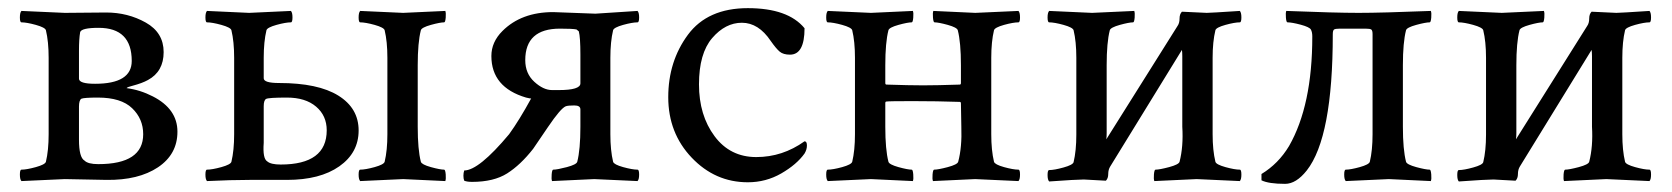

<svg xmlns="http://www.w3.org/2000/svg" viewBox="-20 -446 4146 476"><path d="M346.7 -247.6Q332.5 -239.7 308.6 -233.4L298.8 -230.5Q293.9 -228.5 293.9 -227.5Q327.6 -223.1 358.9 -207Q419.9 -175.8 419.9 -119.6Q419.9 -63.5 371.6 -31.2Q323.2 1 244.1 0L140.6 -2Q135.7 -2 33.2 2.9Q29.3 -1 29.3 -13.2Q29.3 -25.4 33.2 -25.4Q45.9 -25.4 68.8 -31.7Q91.8 -38.1 93.8 -44.9Q100.6 -73.2 100.6 -113.3V-302.7Q100.6 -342.8 93.8 -371.1Q91.8 -377.9 68.8 -384.3Q45.9 -390.6 33.2 -390.6Q29.3 -390.6 29.3 -402.8Q29.3 -415 33.2 -418.9Q135.7 -414.1 140.6 -414.1L243.2 -415Q296.9 -415 341.3 -390.1Q385.7 -365.2 385.7 -316.9Q385.7 -268.6 346.7 -247.6ZM215.8 -238.3Q306.6 -238.3 306.6 -294.9Q306.6 -377 224.6 -377Q181.6 -377 178.7 -366.2Q175.8 -349.6 175.8 -320.3V-251Q175.8 -238.3 215.8 -238.3ZM222.7 -204.1Q188.5 -204.1 181.6 -201.2Q175.8 -197.3 175.8 -181.6V-99.6Q175.8 -55.7 189.5 -47.9Q198.2 -39.1 223.6 -39.1Q335 -39.1 335 -113.3Q335 -151.4 307.6 -177.7Q280.3 -204.1 222.7 -204.1Z M1015.6 -284.2V-131.8Q1015.6 -75.2 1023.4 -44.9Q1025.4 -38.1 1048.3 -31.7Q1071.3 -25.4 1081.1 -25.4Q1084 -25.4 1085 -13.7Q1085.9 -2 1084 2.9Q986.3 -2 979.5 -2Q972.7 -2 873 2.9Q869.1 -1 869.1 -13.2Q869.1 -25.4 873 -25.4Q885.7 -25.4 908.7 -31.7Q931.6 -38.1 933.6 -44.9Q940.4 -73.2 940.4 -113.3V-302.7Q940.4 -342.8 933.6 -371.1Q931.6 -377.9 908.7 -384.3Q885.7 -390.6 873 -390.6Q869.1 -390.6 869.1 -402.8Q869.1 -415 873 -418.9Q972.7 -414.1 979.5 -414.1Q986.3 -414.1 1084 -418.9Q1085.9 -414.1 1085 -402.3Q1084 -390.6 1081.1 -390.6Q1071.3 -390.6 1048.3 -384.3Q1025.4 -377.9 1023.4 -371.1Q1015.6 -340.8 1015.6 -284.2ZM701.2 -418.9Q705.1 -415 705.1 -402.8Q705.1 -390.6 701.2 -390.6Q688.5 -390.6 665.5 -384.3Q642.6 -377.9 640.6 -371.1Q633.8 -342.8 633.8 -302.7V-252Q633.8 -240.2 671.9 -240.2Q768.6 -240.2 818.8 -209Q869.1 -177.7 869.1 -122.6Q869.1 -67.4 821.3 -33.7Q773.4 0 691.4 0H598.6Q552.7 0 493.2 2.9Q489.3 -1 489.3 -13.2Q489.3 -25.4 493.2 -25.4Q505.9 -25.4 528.8 -31.7Q551.8 -38.1 553.7 -44.9Q560.5 -73.2 560.5 -113.3V-302.7Q560.5 -342.8 553.7 -371.1Q551.8 -377.9 528.8 -384.3Q505.9 -390.6 493.2 -390.6Q489.3 -390.6 489.3 -402.8Q489.3 -415 493.2 -418.9Q593.8 -414.1 597.7 -414.1Q601.6 -414.1 701.2 -418.9ZM633.8 -182.6V-91.8Q630.9 -52.7 642.6 -45.9Q651.4 -38.1 675.8 -38.1Q790 -38.1 790 -123Q790 -159.2 763.7 -181.6Q737.3 -204.1 691.4 -204.1Q645.5 -204.1 639.6 -200.7Q633.8 -197.3 633.8 -182.6Z M1560.5 -390.6Q1547.9 -390.6 1524.9 -384.3Q1502 -377.9 1500 -371.1Q1493.2 -342.8 1493.2 -302.7V-113.3Q1493.2 -73.2 1500 -44.9Q1502 -38.1 1524.9 -31.7Q1547.9 -25.4 1560.5 -25.4Q1564.5 -25.4 1564.5 -13.2Q1564.5 -1 1560.5 2.9Q1460 -2 1453.1 -2Q1446.3 -2 1348.6 2.9Q1346.7 -2 1347.7 -13.7Q1348.6 -25.4 1351.6 -25.4Q1361.3 -25.4 1385.3 -31.7Q1409.2 -38.1 1411.1 -44.9Q1418.9 -75.2 1418.9 -131.8V-174.8Q1418.9 -184.6 1403.8 -184.6Q1388.7 -184.6 1382.8 -182.6Q1370.1 -177.7 1338.4 -130.9Q1306.6 -84 1301.8 -77.1Q1270.5 -37.1 1237.3 -16.1Q1204.1 4.9 1150.4 4.9Q1137.7 4.9 1130.9 2Q1128.9 -2.9 1128.9 -10.3Q1128.9 -17.6 1130.9 -23.4Q1167 -23.4 1242.2 -113.3Q1267.6 -148.4 1296.9 -202.1Q1295.9 -201.2 1284.2 -204.1Q1198.2 -229.5 1198.2 -307.1Q1198.2 -341.8 1225.6 -369.1Q1272.5 -416 1351.6 -416L1456.1 -412.1Q1458 -412.1 1560.5 -418.9Q1564.5 -415 1564.5 -402.8Q1564.5 -390.6 1560.5 -390.6ZM1368.2 -375Q1282.2 -375 1282.2 -296.9Q1282.2 -263.7 1304.7 -243.2Q1327.1 -222.7 1348.6 -222.7H1365.2Q1418.9 -222.7 1418.9 -239.3V-310.5Q1418.9 -353.5 1415 -368.2L1409.2 -373Q1399.4 -375 1368.2 -375Z M1974.6 -95.7Q1980.5 -95.7 1980.5 -85.4Q1980.5 -75.2 1974.6 -65.4Q1955.1 -38.1 1917 -16.1Q1878.9 5.9 1834 5.9Q1752.9 5.9 1694.8 -55.2Q1636.7 -116.2 1636.7 -205.1Q1636.7 -293.9 1685.5 -359.9Q1734.4 -425.8 1834 -425.8Q1933.6 -425.8 1974.6 -376Q1974.6 -310.5 1938.5 -310.5Q1921.9 -310.5 1913.1 -317.9Q1904.3 -325.2 1890.6 -344.7Q1860.4 -389.6 1819.3 -389.6Q1778.3 -389.6 1745.6 -351.6Q1712.9 -313.5 1712.9 -236.8Q1712.9 -160.2 1751.5 -108.4Q1790 -56.6 1855 -56.6Q1919.9 -56.6 1974.6 -95.7Z M2174.8 -190.4V-131.8Q2174.8 -75.2 2182.6 -44.9Q2184.6 -38.1 2207.5 -31.7Q2230.5 -25.4 2240.2 -25.4Q2243.2 -25.4 2244.1 -13.7Q2245.1 -2 2243.2 2.9Q2145.5 -2 2139.2 -2Q2132.8 -2 2032.2 2.9Q2028.3 -1 2028.3 -13.2Q2028.3 -25.4 2032.2 -25.4Q2044.9 -25.4 2067.9 -31.7Q2090.8 -38.1 2092.8 -44.9Q2099.6 -73.2 2099.6 -113.3V-302.7Q2099.6 -342.8 2092.8 -371.1Q2090.8 -377.9 2067.9 -384.3Q2044.9 -390.6 2032.2 -390.6Q2028.3 -390.6 2028.3 -402.8Q2028.3 -415 2032.2 -418.9Q2132.8 -414.1 2139.2 -414.1Q2145.5 -414.1 2243.2 -418.9Q2245.1 -414.1 2244.1 -402.3Q2243.2 -390.6 2240.2 -390.6Q2230.5 -390.6 2207.5 -384.3Q2184.6 -377.9 2182.6 -371.1Q2174.8 -340.8 2174.8 -284.2V-240.2Q2174.8 -236.3 2177.7 -236.3Q2234.4 -234.4 2268.6 -234.4Q2302.7 -234.4 2359.4 -236.3Q2362.3 -236.3 2362.3 -240.2V-284.2Q2362.3 -340.8 2354.5 -371.1Q2352.5 -377.9 2329.6 -384.3Q2306.6 -390.6 2296.9 -390.6Q2293.9 -390.6 2293 -402.3Q2292 -414.1 2293.9 -418.9Q2391.6 -414.1 2397.9 -414.1Q2404.3 -414.1 2504.9 -418.9Q2508.8 -415 2508.8 -402.8Q2508.8 -390.6 2504.9 -390.6Q2492.2 -390.6 2469.2 -384.3Q2446.3 -377.9 2444.3 -371.1Q2437.5 -342.8 2437.5 -302.7V-113.3Q2437.5 -73.2 2444.3 -44.9Q2446.3 -38.1 2469.2 -31.7Q2492.2 -25.4 2504.9 -25.4Q2508.8 -25.4 2508.8 -13.2Q2508.8 -1 2504.9 2.9Q2404.3 -2 2397.5 -2Q2390.6 -2 2293 2.9Q2291 -2 2292 -13.7Q2293 -25.4 2295.9 -25.4Q2305.7 -25.4 2329.6 -31.7Q2353.5 -38.1 2355.5 -44.9Q2365.2 -81.1 2363.3 -131.8L2362.3 -189.5Q2362.3 -193.4 2359.4 -193.4Q2302.7 -195.3 2243.2 -195.3Q2183.6 -195.3 2177.7 -194.3Q2174.8 -194.3 2174.8 -190.4Z M2581.1 -24.4Q2593.8 -24.4 2616.7 -30.8Q2639.6 -37.1 2641.6 -43.9Q2648.4 -72.3 2648.4 -112.3V-302.7Q2648.4 -342.8 2641.6 -371.1Q2639.6 -377.9 2616.7 -384.3Q2593.8 -390.6 2581.1 -390.6Q2577.1 -390.6 2577.1 -402.8Q2577.1 -415 2581.1 -418.9Q2680.7 -414.1 2687.5 -414.1Q2694.3 -414.1 2792 -418.9Q2793.9 -414.1 2793 -402.3Q2792 -390.6 2789.1 -390.6Q2779.3 -390.6 2756.3 -384.3Q2733.4 -377.9 2731.4 -371.1Q2723.6 -340.8 2723.6 -284.2V-116.2Q2723.6 -106.4 2722.7 -100.6L2899.4 -381.8Q2904.3 -388.7 2904.3 -399.9Q2904.3 -411.1 2910.2 -417L2971.7 -414.1Q2980.5 -414.1 3053.7 -418.9Q3057.6 -415 3057.6 -402.8Q3057.6 -390.6 3053.7 -390.6Q3041 -390.6 3018.1 -384.3Q2995.1 -377.9 2993.2 -371.1Q2986.3 -342.8 2986.3 -302.7V-113.3Q2986.3 -73.2 2993.2 -44.9Q2995.1 -38.1 3018.1 -31.7Q3041 -25.4 3053.7 -25.4Q3057.6 -25.4 3057.6 -13.2Q3057.6 -1 3053.7 2.9Q2954.1 -2 2946.8 -2Q2939.5 -2 2841.8 2.9Q2839.8 -2 2840.8 -13.7Q2841.8 -25.4 2844.7 -25.4Q2854.5 -25.4 2878.4 -31.7Q2902.3 -38.1 2904.3 -44.9Q2914.1 -83 2911.1 -131.8V-306.6Q2911.1 -316.4 2910.2 -322.3L2732.4 -33.2Q2727.5 -25.4 2727.5 -14.6Q2727.5 -3.9 2721.7 2L2667 -1Q2649.4 -1 2581.1 3.9Q2577.1 0 2577.1 -12.2Q2577.1 -24.4 2581.1 -24.4Z M3527.3 -418.9Q3529.3 -414.1 3528.3 -402.3Q3527.3 -390.6 3524.4 -390.6Q3514.6 -390.6 3491.2 -384.3Q3467.8 -377.9 3465.8 -371.1Q3458 -340.8 3458 -284.2V-131.8Q3458 -75.2 3465.8 -44.9Q3467.8 -38.1 3491.2 -31.7Q3514.6 -25.4 3524.4 -25.4Q3527.3 -25.4 3528.3 -13.7Q3529.3 -2 3527.3 2.9Q3429.7 -2 3423.3 -2Q3417 -2 3316.4 2.9Q3312.5 -1 3312.5 -13.2Q3312.5 -25.4 3316.4 -25.4Q3328.1 -25.4 3351.1 -31.7Q3374 -38.1 3376 -44.9Q3382.8 -73.2 3382.8 -113.3V-361.3Q3382.8 -370.1 3379.9 -372.6Q3377 -375 3365.2 -375H3301.8Q3290 -375 3287.1 -372.6Q3284.2 -370.1 3284.2 -361.3Q3284.2 -105.5 3219.7 -23.4Q3193.4 9.8 3166 9.8Q3125 9.8 3107.4 1V-14.6Q3149.4 -40 3175.8 -84Q3233.4 -184.6 3233.4 -355.5Q3233.4 -366.2 3230 -372.6Q3226.6 -378.9 3204.6 -384.8Q3182.6 -390.6 3171.9 -390.6Q3168.9 -390.6 3168 -402.3Q3167 -414.1 3168.9 -418.9Q3291 -414.1 3348.1 -414.1Q3405.3 -414.1 3527.3 -418.9Z M3596.7 -24.4Q3609.4 -24.4 3632.3 -30.8Q3655.3 -37.1 3657.2 -43.9Q3664.1 -72.3 3664.1 -112.3V-302.7Q3664.1 -342.8 3657.2 -371.1Q3655.3 -377.9 3632.3 -384.3Q3609.4 -390.6 3596.7 -390.6Q3592.8 -390.6 3592.8 -402.8Q3592.8 -415 3596.7 -418.9Q3696.3 -414.1 3703.1 -414.1Q3710 -414.1 3807.6 -418.9Q3809.6 -414.1 3808.6 -402.3Q3807.6 -390.6 3804.7 -390.6Q3794.9 -390.6 3772 -384.3Q3749 -377.9 3747.1 -371.1Q3739.3 -340.8 3739.3 -284.2V-116.2Q3739.3 -106.4 3738.3 -100.6L3915 -381.8Q3919.9 -388.7 3919.9 -399.9Q3919.9 -411.1 3925.8 -417L3987.3 -414.1Q3996.1 -414.1 4069.3 -418.9Q4073.2 -415 4073.2 -402.8Q4073.2 -390.6 4069.3 -390.6Q4056.6 -390.6 4033.7 -384.3Q4010.7 -377.9 4008.8 -371.1Q4002 -342.8 4002 -302.7V-113.3Q4002 -73.2 4008.8 -44.9Q4010.7 -38.1 4033.7 -31.7Q4056.6 -25.4 4069.3 -25.4Q4073.2 -25.4 4073.2 -13.2Q4073.2 -1 4069.3 2.9Q3969.7 -2 3962.4 -2Q3955.1 -2 3857.4 2.9Q3855.5 -2 3856.4 -13.7Q3857.4 -25.4 3860.4 -25.4Q3870.1 -25.4 3894 -31.7Q3918 -38.1 3919.9 -44.9Q3929.7 -83 3926.8 -131.8V-306.6Q3926.8 -316.4 3925.8 -322.3L3748 -33.2Q3743.2 -25.4 3743.2 -14.6Q3743.2 -3.9 3737.3 2L3682.6 -1Q3665 -1 3596.7 3.9Q3592.8 0 3592.8 -12.2Q3592.8 -24.4 3596.7 -24.4Z"/></svg>

Font: CrimsonText-Roman
Style: Roman
Weight: 400
Version: Version 0.13